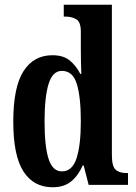

<svg xmlns="http://www.w3.org/2000/svg" viewBox="-20 -780 574 810"><path d="M202 10Q122 10 79 -56.5Q36 -123 36 -267Q36 -412 79 -479.5Q122 -547 201 -547Q247 -547 274 -525Q301 -503 319 -468H323Q322 -491 321.5 -520Q321 -549 321 -578V-646Q321 -688 301.5 -699Q282 -710 256 -710H249V-760H452V-125Q452 -79 467.5 -64.5Q483 -50 513 -50H520V0H354L333 -82H329Q310 -39 280 -14.5Q250 10 202 10ZM241 -57Q285 -57 303 -112.5Q321 -168 321 -268Q321 -371 304 -426Q287 -481 241 -481Q202 -481 185 -426Q168 -371 168 -267Q168 -162 185 -109.5Q202 -57 241 -57Z"/></svg>

Font: Noto Serif Ethiopic ExtraCondensed
Style: Bold
Weight: 700
Width: 2
Designer: Monotype Design Team
Foundry: Monotype Imaging Inc.
Version: Version 2.102; ttfautohint (v1.8.4.7-5d5b)